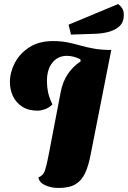

<svg xmlns="http://www.w3.org/2000/svg" viewBox="-20 -907 632 949"><path d="M269 22Q231 22 202 8Q173 -6 170 -30Q194 -40 202 -63.5Q210 -87 220 -139L280 -452Q290 -504 315.5 -541.5Q341 -579 379 -604L377 -614Q359 -623 342.5 -627Q326 -631 311 -631Q266 -631 239 -597.5Q212 -564 212 -506Q212 -477 217.5 -451Q223 -425 239 -391Q224 -375 203 -367.5Q182 -360 166 -360Q120 -360 89.5 -380Q59 -400 44 -432Q29 -464 29 -501Q29 -549 53 -595.5Q77 -642 124.5 -673Q172 -704 242 -704Q282 -704 314 -697.5Q346 -691 377.5 -682Q409 -673 445.5 -666.5Q482 -660 530 -660L428 -143Q418 -89 401 -52Q384 -15 353.5 3.5Q323 22 269 22ZM331 -736 319 -785 564 -887Q577 -877 584.5 -865Q592 -853 592 -833Q592 -798 571.5 -778.5Q551 -759 519 -750Q487 -741 450 -740Z"/></svg>

Font: Sansita Swashed ExtraBold
Style: Regular
Weight: 800
Designer: Pablo Cosgaya
Foundry: Omnibus-Type
Version: Version 1.003; ttfautohint (v1.8.3)